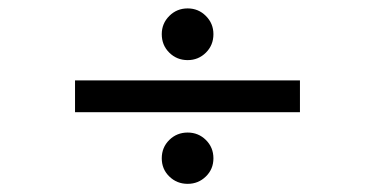

<svg xmlns="http://www.w3.org/2000/svg" viewBox="-20 -495 910 466"><path d="M498 -412.1Q498 -385.3 479.7 -367.2Q461.4 -349.1 435.5 -349.1Q409.2 -349.1 390.9 -367.2Q372.6 -385.3 372.6 -412.1Q372.6 -438 390.9 -456.3Q409.2 -474.6 435.5 -474.6Q461.4 -474.6 479.7 -456.3Q498 -438 498 -412.1ZM708 -222.7H162.1V-299.8H708ZM498 -110.8Q498 -84.5 479.7 -66.7Q461.4 -48.8 435.5 -48.8Q409.2 -48.8 390.9 -66.7Q372.6 -84.5 372.6 -110.8Q372.6 -137.2 390.9 -155.3Q409.2 -173.3 435.5 -173.3Q461.4 -173.3 479.7 -155.3Q498 -137.2 498 -110.8Z"/></svg>

Font: Scheherazade New
Style: Bold
Weight: 700
Designer: SIL International
Foundry: SIL International
Version: Version 4.000